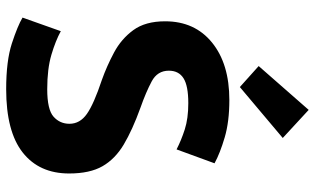

<svg xmlns="http://www.w3.org/2000/svg" viewBox="-219 -787 1020 622"><g transform="rotate(90 291.0 -476.0)"><path d="M269 14Q177 14 120.5 -4.5Q64 -23 37 -39L81 -163Q112 -146 157.5 -132.5Q203 -119 269 -119Q335 -119 358 -139.5Q381 -160 381 -191Q381 -225 349 -247.5Q317 -270 239 -296Q194 -312 150 -335.5Q106 -359 77.5 -398Q49 -437 49 -501Q49 -597 118 -653Q187 -709 304 -709Q374 -709 425 -694Q476 -679 509 -661L464 -538Q435 -553 399.5 -564.5Q364 -576 314 -576Q258 -576 233.5 -560.5Q209 -545 209 -513Q209 -476 243.5 -457.5Q278 -439 329 -421Q401 -395 448 -367Q495 -339 518.5 -298Q542 -257 542 -190Q542 -93 474 -39.5Q406 14 269 14ZM262 -743 194 -804 336 -966 427 -882Z"/></g></svg>

Font: Ubuntu Sans ExtraBold
Style: Regular
Weight: 800
Designer: Dalton Maag Ltd
Foundry: Dalton Maag Ltd
Version: Version 1.006; ttfautohint (v1.8.4.7-5d5b)